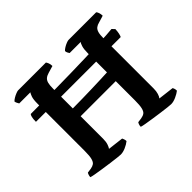

<svg xmlns="http://www.w3.org/2000/svg" viewBox="-155 -924 1145 1145"><g transform="rotate(-45 417.5 -352.0)"><path d="M275 0Q268 0 246 -2.5Q224 -5 194.5 -9Q165 -13 135 -17.5Q105 -22 82.5 -26Q60 -30 51 -33Q51 -42 54 -50.5Q57 -59 60 -63L89 -67Q106 -70 116.5 -77.5Q127 -85 132.5 -105.5Q138 -126 138 -168V-566Q138 -602 144.5 -620Q151 -638 156 -644H62Q60 -649 56 -655Q52 -661 50 -672Q56 -679 68.5 -686.5Q81 -694 94 -699Q107 -704 112 -704H347Q351 -699 355.5 -688Q360 -677 360 -662L316 -649Q298 -644 287 -635Q276 -626 271.5 -609.5Q267 -593 267 -563V-397Q306 -397 348.5 -398Q391 -399 431.5 -400Q472 -401 506 -402.5Q540 -404 563 -405V-566Q563 -600 569 -619.5Q575 -639 581 -644H487Q484 -649 480 -656Q476 -663 476 -672Q482 -679 494 -686.5Q506 -694 519 -699Q532 -704 537 -704H771Q776 -699 780 -687.5Q784 -676 784 -662L741 -649Q724 -645 713 -636.5Q702 -628 697 -611Q692 -594 692 -563V-141Q692 -117 686.5 -99.5Q681 -82 674 -74L773 -62Q775 -60 778 -52Q781 -44 781 -33Q766 -21 742.5 -10.5Q719 0 700 0Q693 0 670.5 -2.5Q648 -5 619 -9Q590 -13 560 -17.5Q530 -22 507 -26Q484 -30 476 -33Q476 -43 479 -51Q482 -59 485 -63L514 -67Q532 -70 542.5 -78Q553 -86 558 -107Q563 -128 563 -168V-331H267V-141Q267 -116 261 -98.5Q255 -81 249 -74L348 -62Q350 -59 353 -50Q356 -41 356 -33Q340 -20 317 -10Q294 0 275 0ZM55 -496Q55 -521 58.5 -534Q62 -547 66 -551Q112 -551 168.5 -551.5Q225 -552 286 -552.5Q347 -553 409 -554.5Q471 -556 527.5 -557.5Q584 -559 632.5 -561Q681 -563 715 -565Q749 -567 765 -569L781 -552Q780 -531 777 -517.5Q774 -504 770 -496Z"/></g></svg>

Font: Texturina Medium 12pt SemiBold
Style: Regular
Weight: 600
Version: Version 1.002